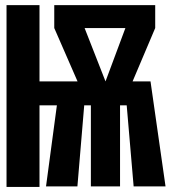

<svg xmlns="http://www.w3.org/2000/svg" viewBox="-20 -731 669 753"><path d="M5.6 2.1V-710.8H134.9V-411.8H284.1L192.8 -621V-710.8H588.7V-621L500 -411.8H570.3L629.2 0H504.1L476.9 -317.9H450.8V0H336.4V-317.9H310.3L283.6 0H160.5L203.1 -317.9H134.9V2.1ZM393.8 -411.8 471.8 -621H311.8Z"/></svg>

Font: FiraCode Nerd Font
Style: Bold
Weight: 700
Designer: Carrois Corporate, Edenspiekermann AG, Nikita Prokopov
Foundry: Carrois Corporate, Edenspiekermann AG, Nikita Prokopov
Version: Version 6.002;Nerd Fonts 2.1.0